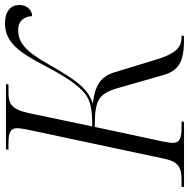

<svg xmlns="http://www.w3.org/2000/svg" viewBox="-35 -744 758 770"><g transform="rotate(-90 344.0 -359.0)"><path d="M-21 0H240L242 -10H216C178 -10 156 -16 156 -45C156 -55 159 -71 162 -87L220 -358C327 -358 352 -344 375 -268L428 -83C446 -22 480 0 570 0H585L586 -10H579C539 -10 515 -34 493 -102L439 -279C420 -342 376 -358 313 -366C372 -384 405 -428 468 -538C521 -632 555 -665 609 -665C648 -665 664 -637 664 -609C688 -610 709 -628 709 -661C709 -693 686 -718 635 -718C560 -718 519 -662 463 -554C418 -468 384 -421 352 -396C326 -377 298 -368 222 -368L276 -625C291 -694 316 -704 357 -704H390L392 -714H130L128 -704H155C193 -704 215 -698 215 -669C215 -661 213 -647 209 -627L92 -77C80 -20 54 -10 7 -10H-20Z"/></g></svg>

Font: Noto Serif Display Light
Style: Italic
Weight: 300
Italic angle: -12°
Designer: Monotype Design Team
Foundry: Monotype Imaging Inc.
Version: Version 2.009